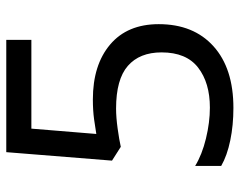

<svg xmlns="http://www.w3.org/2000/svg" viewBox="-96 -658 764 612"><g transform="rotate(-90 286.0 -352.0)"><path d="M275 -438Q385 -438 450 -383Q515 -328 515 -228Q515 -117 444.5 -53.5Q374 10 248 10Q193 10 144.5 0Q96 -10 63 -29V-112Q99 -90 150.5 -77.5Q202 -65 249 -65Q328 -65 376.5 -102.5Q425 -140 425 -219Q425 -289 382 -326.5Q339 -364 246 -364Q218 -364 182 -359Q146 -354 124 -349L80 -377L107 -714H465V-634H182L165 -427Q182 -430 211 -434Q240 -438 275 -438Z"/></g></svg>

Font: Noto Sans Shavian
Style: Regular
Weight: 400
Designer: Monotype Design Team
Foundry: Monotype Imaging Inc.
Version: Version 2.001; ttfautohint (v1.8.4.7-5d5b)